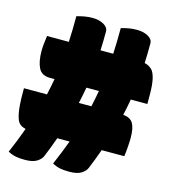

<svg xmlns="http://www.w3.org/2000/svg" viewBox="-110 -810 820 919"><g transform="rotate(15 300.0 -350.0)"><path d="M5 -310H119Q128 -350 135 -390H113Q71 -390 55.5 -421Q40 -452 40 -505Q40 -521 42 -539Q44 -557 47 -580H155Q158 -640 158 -708Q181 -714 197.5 -717Q214 -720 236 -720Q269 -720 291.5 -707Q314 -694 314 -674Q314 -624 312 -580H375Q378 -640 378 -708Q401 -714 417.5 -717Q434 -720 456 -720Q489 -720 511.5 -707Q534 -694 534 -674Q534 -622 532 -576Q545 -573 553.5 -568Q562 -563 569 -556Q581 -544 588 -514.5Q595 -485 595 -432V-390H513Q506 -350 497 -310Q533 -307 546.5 -283.5Q560 -260 560 -213Q560 -193 558 -166.5Q556 -140 553 -120H441Q424 -72 403 -21Q396 -5 376 7.5Q356 20 318 20Q291 20 272.5 16.5Q254 13 233 2Q261 -63 282 -120H221Q204 -72 183 -21Q176 -5 156 7.5Q136 20 98 20Q71 20 52.5 16.5Q34 13 13 2Q27 -30 39.5 -61.5Q52 -93 63 -124Q43 -128 31 -140Q19 -152 12 -187.5Q5 -223 5 -291ZM277 -310H339Q348 -350 355 -390H293Q286 -350 277 -310Z"/></g></svg>

Font: Recursive Sn Csl St XBk
Style: Regular
Weight: 1000
Version: Version 1.079;hotconv 1.0.112;makeotfexe 2.5.65598; ttfautoh